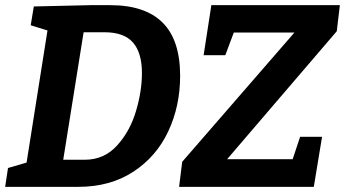

<svg xmlns="http://www.w3.org/2000/svg" viewBox="-21 -724 1337 744"><path d="M406 -704Q541 -704 609 -636.5Q677 -569 677 -430Q677 -313 631 -215Q585 -117 495.5 -58.5Q406 0 283 0H-1L10 -73L82 -94L163 -606L98 -626L110 -699L329 -704ZM308 -105Q382 -105 432 -159.5Q482 -214 505.5 -292Q529 -370 529 -441Q529 -519 494.5 -559Q460 -599 384 -599H303L224 -105ZM1296 -704 1284 -603 859 -107H1113L1142 -194H1227L1195 0H673L685 -97L1120 -598H885L852 -510H768L798 -704Z"/></svg>

Font: Bitter Pro
Style: Bold Italic
Weight: 700
Italic angle: -9°
Designer: Sol Matas, and Bitter project Authors
Foundry: Sol Matas
Version: Version 1.010